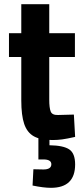

<svg xmlns="http://www.w3.org/2000/svg" viewBox="-20 -659 404 920"><path d="M340 -3Q300 6 277.5 9Q255 12 232 12Q174 12 142 -6Q110 -24 96 -65Q82 -106 82 -178V-386H23V-500H82V-639H216V-500H339V-386H216V-181Q216 -142 223 -124.5Q230 -107 258 -108L334 -110ZM136 230 140 152Q161 153 188 153Q226 153 226 128Q226 105 188 105H164V-1H217V37Q284 38 312 57Q340 76 340 129Q340 241 224 241Q189 241 136 230Z"/></svg>

Font: Cairo
Style: Bold
Weight: 700
Designer: Mohamed Gaber
Foundry: Kief Type Foundry
Version: Version 2.100